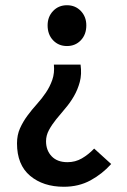

<svg xmlns="http://www.w3.org/2000/svg" viewBox="-20 -523 484 734"><path d="M224 191Q145 191 95 149Q45 107 45 25Q45 -7 56.5 -32.5Q68 -58 85 -81Q102 -104 121 -125Q140 -146 155.5 -169Q171 -192 180 -218Q189 -244 186 -276H288Q293 -239 285 -209.5Q277 -180 262.5 -155Q248 -130 229.5 -108.5Q211 -87 194.5 -66.5Q178 -46 167 -25.5Q156 -5 156 17Q156 52 177.5 74.5Q199 97 238 97Q268 97 293 82.5Q318 68 340 45L405 104Q371 142 326 166.5Q281 191 224 191ZM236 -347Q204 -347 183 -369Q162 -391 162 -426Q162 -459 183 -481Q204 -503 236 -503Q268 -503 289 -481Q310 -459 310 -426Q310 -391 289 -369Q268 -347 236 -347Z"/></svg>

Font: TypoPRO Source Sans Pro
Style: Regular
Weight: 600
Designer: Paul D. Hunt
Foundry: Adobe Systems Incorporated
Version: Version 2.020;PS 2.000;hotconv 1.0.86;makeotf.lib2.5.63406